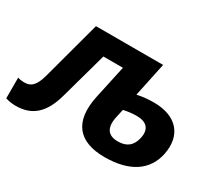

<svg xmlns="http://www.w3.org/2000/svg" viewBox="-133 -757 1098 978"><g transform="rotate(30 416.0 -268.0)"><path d="M34 10C130 10 188 -41 220 -157L296 -431H411L369 -237C333 -70 405 10 557 10C705 10 792 -51 814 -158C838 -277 772 -357 637 -357C606 -357 572 -354 539 -347L581 -546H186L93 -201C75 -135 51 -114 10 -115C-2 -115 -15 -117 -26 -121V1C-7 7 14 10 34 10ZM507 -195 518 -245C544 -251 570 -254 595 -254C652 -254 681 -226 669 -169C658 -117 627 -93 576 -93C516 -93 493 -128 507 -195Z"/></g></svg>

Font: Noto Sans
Style: Bold Italic
Weight: 700
Italic angle: -12°
Designer: Monotype Design Team
Foundry: Monotype Imaging Inc.
Version: Version 2.013